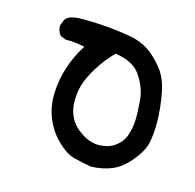

<svg xmlns="http://www.w3.org/2000/svg" viewBox="-93 -466 686 674"><g transform="rotate(20 250.0 -128.5)"><path d="M311.5 112.3Q279.3 109.4 248.5 104.5Q217.8 99.6 182.1 70.3Q146.5 41 126 0Q105.5 -41 103.5 -90.3Q101.6 -139.6 112.8 -186Q124 -232.4 146.5 -275.4Q102.5 -280.3 77.1 -276.4L56.6 -282.2Q42 -295.9 41 -317.4L46.9 -337.9Q55.7 -360.4 109.4 -364.7Q163.1 -369.1 209 -368.7Q254.9 -368.2 290 -364.3Q325.2 -360.4 353 -345.7Q380.9 -331.1 412.1 -299.8Q443.4 -268.6 458 -214.8Q472.7 -161.1 477.1 -115.2Q481.4 -69.3 477.1 -37.1Q472.7 -4.9 445.3 34.7Q418 74.2 385.3 90.8Q352.5 107.4 311.5 112.3ZM366.2 10.7Q390.6 -8.8 397.9 -37.6Q405.3 -66.4 403.3 -96.7Q401.4 -127 394 -168Q386.7 -209 356 -248Q325.2 -287.1 257.8 -290Q227.5 -252.9 207.5 -212.4Q187.5 -171.9 182.1 -143.1Q176.8 -114.3 179.7 -83Q182.6 -51.8 198.7 -25.9Q214.8 0 250 18.1Q285.2 36.1 317.9 30.8Q350.6 25.4 366.2 10.7Z"/></g></svg>

Font: NaikaiFont
Style: Regular
Weight: 400
Version: Version 1.67